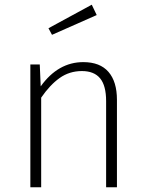

<svg xmlns="http://www.w3.org/2000/svg" viewBox="-20 -796 621 816"><path d="M477 -372V0H431V-366Q431 -432 405.5 -463Q380 -494 328 -494Q275 -494 233.5 -464.5Q192 -435 155 -381V0H109V-522H149L153 -429Q227 -532 334 -532Q405 -532 441 -490.5Q477 -449 477 -372ZM391 -732 201 -648 186 -676 370 -776Z"/></svg>

Font: FiraGO ExtraLight
Style: Regular
Weight: 200
Designer: bBox Type
Foundry: bBox Type GmbH
Version: Version 1.001